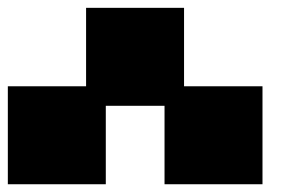

<svg xmlns="http://www.w3.org/2000/svg" viewBox="-20 -1020 761 490"><path d="M0 -549.8V-799.8H199.7V-1000H449.7V-799.8H649.9V-549.8H399.9V-750H250V-549.8Z"/></svg>

Font: Minecraft five bold
Style: Regular
Weight: 400
Designer: AngelloENF2
Foundry: https://fontstruct.com
Version: Version 1.0